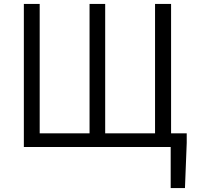

<svg xmlns="http://www.w3.org/2000/svg" viewBox="-20 -752 1006 982"><path d="M102 0H853V210H926L935 -21V-70H855V-732H773V-70H518V-732H438V-70H183V-732H102Z"/></svg>

Font: Noto Sans CJK SC DemiLight
Style: Regular
Weight: 350
Designer: Ryoko NISHIZUKA 西塚涼子 (kana, bopomofo & ideographs); Paul D. Hunt (Latin, Greek & Cyrillic); Sandoll Communications 산돌커뮤니
Foundry: Adobe
Version: Version 2.004;hotconv 1.0.118;makeotfexe 2.5.65603